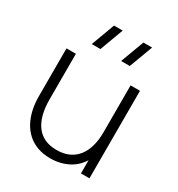

<svg xmlns="http://www.w3.org/2000/svg" viewBox="-184 -893 953 1026"><g transform="rotate(30 292.0 -379.5)"><path d="M400 -627.5H346.5L400.5 -772.5H454ZM219 -627.5H165.5L219 -772.5H272.5ZM277.5 12.5Q233 12.5 197.8 -0.5Q162.5 -13.5 136.5 -37.2Q110.5 -61 93.5 -93.2Q76.5 -125.5 68.2 -164Q60 -202.5 60 -244.5V-540H118V-259Q118 -208 128.2 -168Q138.5 -128 159.2 -100Q180 -72 211.2 -57.5Q242.5 -43 285 -43Q329 -43 361.2 -58.2Q393.5 -73.5 414.2 -101Q435 -128.5 445.2 -166.2Q455.5 -204 455.5 -248.5L501 -243Q501 -155.5 471.2 -98.8Q441.5 -42 391 -14.8Q340.5 12.5 277.5 12.5ZM461 0V-121.5H455.5V-540H513.5V0Z"/></g></svg>

Font: Manrope ExtraLight Light
Style: Regular
Weight: 300
Version: Version 4.504